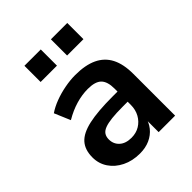

<svg xmlns="http://www.w3.org/2000/svg" viewBox="-201 -833 964 964"><g transform="rotate(-45 280.5 -351.0)"><path d="M233 10Q180 10 138.5 -10.5Q97 -31 73.5 -66Q50 -101 50 -145Q50 -199 78 -230.5Q106 -262 169 -276Q232 -290 338 -290H388V-218H339Q292 -218 260 -214.5Q228 -211 208.5 -203.5Q189 -196 180.5 -183Q172 -170 172 -151Q172 -118 195 -97Q218 -76 259 -76Q292 -76 317.5 -91.5Q343 -107 358 -134Q373 -161 373 -196V-311Q373 -361 351 -383Q329 -405 277 -405Q236 -405 193 -392.5Q150 -380 106 -354L70 -439Q96 -457 131.5 -470.5Q167 -484 206.5 -491.5Q246 -499 281 -499Q353 -499 399.5 -477Q446 -455 469 -410.5Q492 -366 492 -296V0H375V-104H383Q376 -69 355.5 -43.5Q335 -18 304 -4Q273 10 233 10ZM322 -597V-712H438V-597ZM134 -597V-712H250V-597Z"/></g></svg>

Font: Nunito Sans 12pt ExtraLight
Style: Regular
Weight: 200
Designer: Vernon Adams
Foundry: Vernon Adams
Version: Version 3.101;gftools[0.9.27]